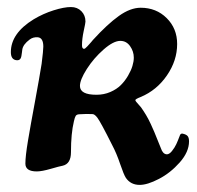

<svg xmlns="http://www.w3.org/2000/svg" viewBox="-20 -476 556 543"><path d="M97.7 -295.4Q102.5 -333.5 102.5 -344.2Q102.5 -369.1 86.9 -370.6Q73.7 -371.6 64 -364.3Q44.9 -350.1 43 -335.4Q42.5 -333 42 -327.4Q41.5 -321.8 40.5 -317.4Q39.6 -313 38.1 -310.5Q34.7 -304.7 26.4 -305.7Q10.7 -307.6 10.7 -328.6Q10.7 -381.8 75.2 -421.4Q102.1 -437.5 131.6 -446.8Q161.1 -456.1 180.7 -456.1Q198.7 -456.1 210.2 -444.3Q221.7 -432.6 221.7 -415Q221.7 -411.1 216.8 -388.7Q211.9 -366.2 211.9 -348.1Q211.9 -337.9 217.8 -337.9Q219.2 -337.9 221.4 -339.6Q223.6 -341.3 226.6 -344.5Q229.5 -347.7 231.9 -350.3Q234.4 -353 237.8 -356.9Q241.2 -360.8 242.7 -362.8Q283.7 -407.7 316.2 -430.9Q348.6 -454.1 377.9 -454.1Q421.9 -454.1 451.4 -424.8Q481 -395.5 481 -351.6Q481 -304.7 452.1 -262.7Q423.3 -220.7 377.9 -201.7Q362.8 -195.8 362.8 -192.9Q362.8 -190.9 365.7 -187.5Q368.7 -184.1 372.8 -179.4Q377 -174.8 378.9 -172.4Q386.2 -162.1 393.1 -150.6Q399.9 -139.2 406.5 -125Q413.1 -110.8 416.5 -102.5Q419.9 -94.2 426.8 -77.1Q433.6 -60.1 435.1 -56.6Q440.4 -40.5 451.2 -39.6Q458.5 -39.1 466.3 -48.8Q474.1 -58.6 478.5 -68.1Q482.9 -77.6 487.3 -89.4Q488.3 -91.3 488.3 -91.8Q488.3 -92.3 489 -94Q489.7 -95.7 490.2 -95.9Q490.7 -96.2 491.7 -97.2Q492.7 -98.1 493.7 -98.1Q494.6 -98.1 496.1 -98.1Q505.9 -96.2 510.3 -91.6Q514.6 -86.9 514.6 -76.2Q514.6 -46.4 488.3 -16.6Q461.9 13.2 429.4 30Q397 46.9 375 46.9Q349.6 46.9 335.9 26.9Q330.1 18.1 319.8 -12.2Q309.6 -42.5 297.4 -65.4Q264.6 -130.9 255.4 -143.1Q247.6 -153.3 241.7 -153.3Q226.1 -154.3 203.6 -152.8Q196.8 -152.3 194.1 -148.2Q191.4 -144 189 -132.8Q180.7 -98.6 180.7 -45.4Q180.7 -12.7 157.2 -7.3Q148.9 -5.9 123.5 1.5Q98.1 8.8 84 8.8Q51.8 8.8 51.8 -13.2Q51.8 -34.2 59.1 -77.9Q66.4 -121.6 78.9 -188.5Q91.3 -255.4 97.7 -295.4ZM206.1 -232.9Q206.1 -208 252.9 -208Q273.9 -208 292 -215.8Q310.1 -223.6 321.8 -235.4Q333.5 -247.1 342 -261.7Q350.6 -276.4 354.5 -289.3Q358.4 -302.2 358.4 -313Q358.4 -330.6 347.9 -345.5Q337.4 -360.4 320.3 -360.4Q300.8 -360.4 272.9 -335.9Q245.1 -311.5 225.6 -281Q206.1 -250.5 206.1 -232.9Z"/></svg>

Font: Cooper* SemiBold
Style: Italic
Weight: 600
Italic angle: -7°
Designer: Owen Earl
Foundry: indestructible type*
Version: Version 0.001